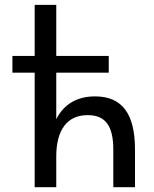

<svg xmlns="http://www.w3.org/2000/svg" viewBox="-20 -780 642 800"><path d="M124.5 -477.1H31.7V-546.9H124.5V-759.8H214.4V-546.9H433.1V-477.1H214.4V-283.2Q238.3 -330.6 279.3 -354.5Q320.3 -378.4 376.5 -378.4Q460.4 -378.4 501.5 -323.7Q542.5 -269 542.5 -157.2V0H452.1V-157.2Q452.1 -231 426.5 -265.6Q400.9 -300.3 345.7 -300.3Q281.7 -300.3 248 -255.9Q214.4 -211.4 214.4 -127.4V0H124.5Z"/></svg>

Font: Hack
Style: Regular
Weight: 400
Monospace: yes
Designer: Christopher Simpkins
Foundry: Christopher Simpkins
Version: Version 2.019; ttfautohint (v1.4.1) -l 4 -r 80 -G 350 -x 0 -